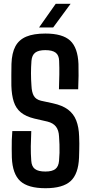

<svg xmlns="http://www.w3.org/2000/svg" viewBox="-20 -985 478 1013"><path d="M220 8Q128 8 87 -29.5Q46 -67 42.5 -153.5Q42 -177.5 41.8 -200.2Q41.5 -223 42.2 -246Q43 -269 45 -293.5H145Q143 -252 142.5 -213Q142 -174 145 -136.5Q147 -106.5 164.5 -93.2Q182 -80 219.5 -80Q255 -80 272 -93.2Q289 -106.5 291.5 -136.5Q293.5 -157 294 -178.8Q294.5 -200.5 293.8 -222.5Q293 -244.5 291.5 -265Q290 -298 275.2 -317Q260.5 -336 230.5 -343.5L161 -359.5Q116 -370.5 90 -392Q64 -413.5 52.8 -448Q41.5 -482.5 40 -532.5Q39.5 -561 39.8 -589.8Q40 -618.5 40.5 -648Q42.5 -705.5 61.2 -740.5Q80 -775.5 118.8 -791.8Q157.5 -808 219.5 -808Q310 -808 350.2 -770.8Q390.5 -733.5 394 -647.5Q395 -620 394.5 -584.8Q394 -549.5 392.5 -514H291Q292.5 -555.5 293 -592Q293.5 -628.5 292 -664Q291 -694 273.5 -707.2Q256 -720.5 219 -720.5Q183 -720.5 165.8 -707.2Q148.5 -694 146 -664Q143.5 -630.5 143.5 -598.5Q143.5 -566.5 146 -532.5Q147.5 -498 158.5 -479Q169.5 -460 196.5 -453.5L259 -440Q309.5 -429 339 -406.8Q368.5 -384.5 382.2 -349.5Q396 -314.5 397.5 -265Q398.5 -247 398.5 -227.8Q398.5 -208.5 398 -189.8Q397.5 -171 397 -153.5Q393.5 -67 352.5 -29.5Q311.5 8 220 8ZM186 -840 274 -965H352.5L260.5 -840Z"/></svg>

Font: Big Shoulders Medium
Style: Regular
Weight: 500
Designer: Patric King
Foundry: XO Type Co
Version: Version 2.002